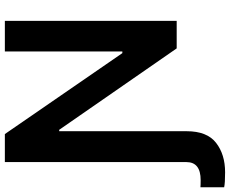

<svg xmlns="http://www.w3.org/2000/svg" viewBox="-123 -649 946 790"><g transform="rotate(-90 350.0 -254.0)"><path d="M193.4 -707 526.4 -223.6H533.2V-707H659.2V0H545.9L210.9 -483.4H205.1V41Q205.1 125 157.2 162.1Q109.4 199.2 36.1 199.2Q-8.8 199.2 -25.4 195.3V97.7Q-16.6 98.6 3.9 98.6Q78.1 98.6 78.1 40V-707Z"/></g></svg>

Font: Pretendard SemiBold
Style: Regular
Weight: 600
Designer: Base glyphs from Inter by Rasmus Andersson; Hangeul glyphs from Noto Sans CJK(Source Han Sans) by Jang Soo-young and Kan
Foundry: Kil Hyung-jin
Version: Version 1.309